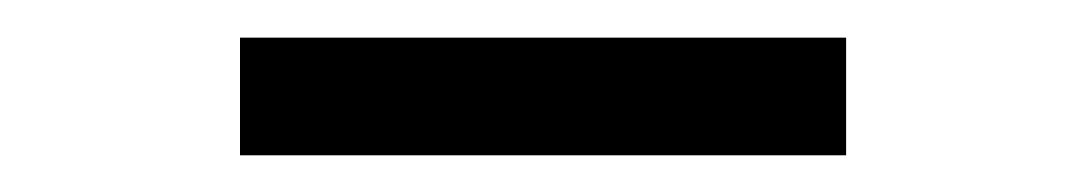

<svg xmlns="http://www.w3.org/2000/svg" viewBox="-20 -341 578 102"><path d="M107.5 -258.5H429.5V-321H107.5Z"/></svg>

Font: Spartan
Style: Regular
Weight: 400
Designer: Matt Bailey, Mirko Velimirovic
Foundry: Matt Bailey
Version: Version 1.003; ttfautohint (v1.8.3)